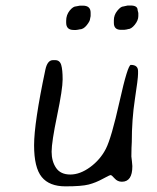

<svg xmlns="http://www.w3.org/2000/svg" viewBox="-20 -698 565 690"><path d="M244.6 -590.3Q217.8 -590.3 217.8 -616.7V-623.5Q217.8 -644 230.2 -659.7Q242.7 -675.3 254.4 -675.3L267.1 -677.7H277.8Q305.7 -677.7 305.7 -652.3V-640.1L303.7 -630.4Q303.7 -622.6 291.7 -607.4Q279.8 -592.3 265.1 -592.3Q262.2 -591.3 260.7 -591.3L253.4 -590.3ZM449.2 -678.2Q474.6 -678.2 474.6 -661.6L477.1 -651.4V-640.1Q477.1 -625 464.4 -609.1Q451.7 -593.3 439.5 -593.3L436.5 -592.3L426.3 -590.8H414.6Q389.2 -590.8 389.2 -615.7V-625.5Q389.2 -644 401.6 -659.4Q414.1 -674.8 423.3 -674.8L439 -678.2ZM455.6 -101.6Q455.6 -101.6 455.6 -100.1Q455.6 -44.9 418 -44.9Q402.3 -44.9 391.8 -56.9Q381.3 -68.8 377.7 -68.8Q374 -68.8 349.1 -55.2Q324.2 -41.5 298.8 -34.9Q273.4 -28.3 215.3 -28.3Q157.2 -28.3 129.9 -62Q102.5 -95.7 102.5 -176Q102.5 -256.3 143.1 -447.8Q150.4 -481.9 170.4 -481.9H178.2Q194.8 -481.9 200 -464.6Q205.1 -447.3 205.1 -412.6Q205.1 -377.9 185.3 -282.7Q165.5 -187.5 165.5 -152.8Q165.5 -118.2 181.6 -94.5Q197.8 -70.8 232.7 -70.8Q267.6 -70.8 304 -97.4Q340.3 -124 360.4 -163.1Q380.4 -202.1 409.7 -333.5Q439 -464.8 450.2 -464.8Q476.1 -464.8 476.1 -442.4V-432.6Q476.1 -415 464.8 -341.8Q453.6 -268.6 453.6 -187L452.6 -166.5Q452.1 -156.2 452.1 -135.7L454.1 -118.7Z"/></svg>

Font: Averia Sans Libre Light
Style: Italic
Weight: 300
Italic angle: -8.5°
Version: Version 1.002